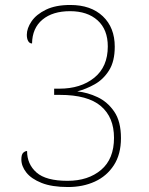

<svg xmlns="http://www.w3.org/2000/svg" viewBox="-20 -744 599 773"><path d="M254 9Q189 9 147.5 -7.5Q106 -24 86 -49.5Q66 -75 66 -102Q66 -122 73.5 -129Q81 -136 89 -136Q89 -83 127 -49.5Q165 -16 252 -16Q335 -16 387 -60Q439 -104 439 -189Q439 -272 386 -317Q333 -362 221 -362H198V-387H219Q305 -387 359.5 -431Q414 -475 414 -557Q414 -625 373 -662Q332 -699 262 -699Q192 -699 151 -665Q110 -631 109 -569Q99 -569 93.5 -578.5Q88 -588 88 -604Q88 -630 107 -658Q126 -686 165 -705Q204 -724 263 -724Q346 -724 394 -678.5Q442 -633 442 -556Q442 -497 419 -460.5Q396 -424 361 -404.5Q326 -385 291 -376Q332 -372 372.5 -353Q413 -334 440 -294.5Q467 -255 467 -188Q467 -123 438.5 -79Q410 -35 362 -13Q314 9 254 9Z"/></svg>

Font: Noto Serif Thin
Style: Regular
Weight: 100
Designer: Monotype Design Team
Foundry: Monotype Imaging Inc.
Version: Version 2.015